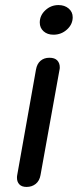

<svg xmlns="http://www.w3.org/2000/svg" viewBox="-20 -728 307 758"><path d="M137 -639Q137 -667 159 -687.5Q181 -708 211 -708Q235 -708 251 -694.5Q267 -681 267 -660Q267 -632 244.5 -611.5Q222 -591 191 -591Q167 -591 152 -604.5Q137 -618 137 -639ZM47 -26Q47 -33 48 -37L122 -453Q126 -476 140 -488Q154 -500 175 -500Q196 -500 206 -489.5Q216 -479 216 -462Q216 -456 215 -453L140 -37Q136 -14 121 -2Q106 10 85 10Q66 10 56.5 0Q47 -10 47 -26Z"/></svg>

Font: Kodchasan Medium
Style: Italic
Weight: 500
Italic angle: -10°
Version: Version 1.000; ttfautohint (v1.6)